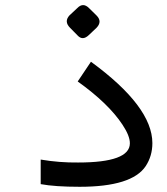

<svg xmlns="http://www.w3.org/2000/svg" viewBox="-20 -718 642 737"><path d="M136.2 -105.5Q208 -93.3 279.8 -94.2Q478 -94.2 478.5 -167.5Q479 -195.8 450.2 -239.3Q396.5 -320.8 278.3 -405.3L329.1 -481Q564.5 -309.1 564.9 -168.9Q564.9 -119.1 539.1 -80.1Q486.3 -1 285.6 -1Q190.9 -1 136.2 -11.2ZM321.9 -686.7 350.6 -658.5Q373.6 -635.5 350.6 -611.4L320.8 -583.2Q297.3 -560.8 278 -581.7L248.8 -611.4Q224.7 -635.5 247.2 -659.5L276.4 -686.7Q298.9 -710.2 321.9 -686.7Z"/></svg>

Font: Vazir Code Hack
Style: Code-Hack
Weight: 400
Foundry: DejaVu fonts team - Redesigned by Saber Rastikerdar
Version: Version 1.1.2